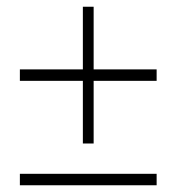

<svg xmlns="http://www.w3.org/2000/svg" viewBox="-20 -597 524 570"><path d="M258 -391H445V-357H258V-171H226V-357H39V-391H226V-577H258ZM39 -47V-81H445V-47Z"/></svg>

Font: Montserrat arm2 ExtraLight
Style: Regular
Weight: 275
Designer: Julieta Ulanovsky
Foundry: Julieta Ulanovsky
Version: Version 6.000